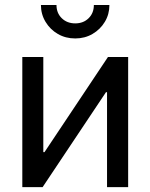

<svg xmlns="http://www.w3.org/2000/svg" viewBox="-20 -770 619 790"><path d="M507.3 0H420.4V-390.6H416L155.3 0H71.8V-535.6H158.2V-144H163.1L424.3 -535.6H507.3ZM289.6 -611.8Q250 -611.8 218.3 -630.1Q186.5 -648.4 167.5 -679.9Q148.4 -711.4 148.4 -749.5H212.4Q212.4 -716.3 234.1 -695.1Q255.9 -673.8 289.6 -673.8Q323.2 -673.8 344.7 -695.1Q366.2 -716.3 366.2 -749.5H430.2Q430.2 -711.4 411.4 -680.2Q392.6 -648.9 360.8 -630.4Q329.1 -611.8 289.6 -611.8Z"/></svg>

Font: Inter 20pt
Style: Regular
Weight: 400
Version: Version 4.001;git-66647c0bb